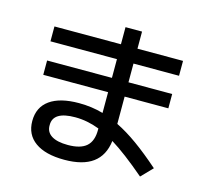

<svg xmlns="http://www.w3.org/2000/svg" viewBox="-105 -863 1075 986"><g transform="rotate(15 432.0 -369.5)"><path d="M106.4 -150.4Q106.4 -223.6 160.4 -262.2Q214.4 -300.8 315.4 -300.8Q383.3 -300.8 444.3 -283.2V-393.6H99.6V-469.7H444.3V-569.3H90.8V-648.4H444.3V-739.3H532.2V-648.4H774.4V-569.3H532.2V-469.7H764.6V-393.6H532.2V-248.5Q585.9 -222.2 644.5 -180.2Q703.1 -138.2 772.5 -77.1L714.8 -17.6Q604.5 -111.8 530.3 -157.2Q520.5 -78.1 467.3 -39.1Q414.1 0 316.4 0Q215.3 0 160.9 -39.1Q106.4 -78.1 106.4 -150.4ZM314.5 -78.1Q381.8 -78.1 413.3 -106.2Q444.8 -134.3 444.3 -194.3V-200.7Q379.4 -225.6 315.4 -225.6Q196.8 -225.6 198.2 -152.3Q197.3 -116.2 227.1 -97.2Q256.8 -78.1 314.5 -78.1Z"/></g></svg>

Font: Pretendard GOV Medium
Style: Regular
Weight: 500
Designer: Base glyphs from Inter by Rasmus Andersson; Hangeul glyphs from Noto Sans CJK(Source Han Sans) by Jang Soo-young and Kan
Foundry: Kil Hyung-jin
Version: Version 1.309